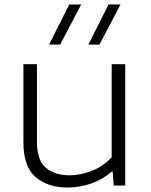

<svg xmlns="http://www.w3.org/2000/svg" viewBox="-20 -828 672 857"><path d="M281 9Q193.5 9 139 -37.5Q84.5 -84 84.5 -193V-541.5H145V-196Q145 -112 185 -78.8Q225 -45.5 289.5 -45.5Q338 -45.5 388.8 -65Q439.5 -84.5 478.5 -126V-541.5H539V0H487.5L483 -62H478.5Q438.5 -27 387.5 -9Q336.5 9 281 9ZM374.5 -629 464.5 -808H518L424 -629ZM199 -629 289 -808H342.5L248.5 -629Z"/></svg>

Font: Encode Sans Expanded Light
Style: Regular
Weight: 300
Width: 7
Designer: Multiple Designers
Foundry: Impallari Type
Version: Version 3.000; ttfautohint (v1.8.3) -l 8 -r 50 -G 200 -x 14 